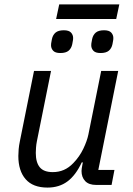

<svg xmlns="http://www.w3.org/2000/svg" viewBox="-20 -837 602 869"><path d="M134 -516H211L147 -198Q144 -183 143 -168.5Q142 -154 142 -145Q142 -102 160 -80Q178 -58 219 -58Q246 -58 269 -68Q292 -78 312 -99Q340 -128 357 -163.5Q374 -199 380 -228L438 -516H515L425 -68H498L485 0H415Q382 0 365.5 -17.5Q349 -35 349 -63Q349 -68 350 -75Q351 -82 353 -92L355 -102H350Q323 -44 285.5 -16Q248 12 195 12Q129 12 96 -26Q63 -64 63 -131Q63 -145 64.5 -162Q66 -179 70 -198ZM234 -751 248 -817H520L506 -751ZM253 -597Q230 -597 220.5 -607.5Q211 -618 211 -632Q211 -635 211.5 -640.5Q212 -646 215 -660Q219 -679 231.5 -689.5Q244 -700 269 -700Q292 -700 301.5 -689.5Q311 -679 311 -665Q311 -662 310.5 -656.5Q310 -651 307 -637Q303 -618 290.5 -607.5Q278 -597 253 -597ZM435 -597Q412 -597 402.5 -607.5Q393 -618 393 -632Q393 -635 393.5 -640.5Q394 -646 397 -660Q401 -679 413.5 -689.5Q426 -700 451 -700Q474 -700 483.5 -689.5Q493 -679 493 -665Q493 -662 492.5 -656.5Q492 -651 489 -637Q485 -618 472.5 -607.5Q460 -597 435 -597Z"/></svg>

Font: IBM Plex Sans Var
Style: Italic
Weight: 400
Italic angle: -11.31°
Designer: Mike Abbink, Paul van der Laan, Pieter van Rosmalen
Foundry: Bold Monday
Version: Version 1.001